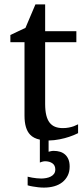

<svg xmlns="http://www.w3.org/2000/svg" viewBox="-20 -623 380 868"><path d="M294.9 129.9Q294.9 153.3 286.1 170.9Q277.3 188.5 262 200.7Q246.6 212.9 225.3 219Q204.1 225.1 178.7 225.1Q165.5 225.1 152.6 223.6Q139.6 222.2 128.9 220.2Q116.2 218.3 105 214.8V175.8Q115.2 178.2 126 180.2Q135.3 181.6 145.8 182.9Q156.2 184.1 166 184.1Q177.7 184.1 189.2 181.9Q200.7 179.7 209.7 175Q218.8 170.4 224.4 162.6Q230 154.8 230 143.1Q230 124.5 216.8 115.2Q203.6 106 183.1 106Q179.2 106 175.3 106.9Q171.4 107.9 168 108.9L160.2 111.8V8.3Q131.8 2.4 116.2 -14.2Q90.8 -40.5 90.8 -100.1V-432.1H26.9V-464.8L95.2 -497.1L140.1 -603H184.1V-481.9H325.2V-432.1H184.1V-152.8Q184.1 -123 189.2 -102.3Q194.3 -81.5 204.3 -68.6Q214.4 -55.7 229.2 -49.8Q244.1 -43.9 264.2 -43.9Q278.8 -43.9 291.3 -46.4Q303.7 -48.8 313 -52.2Q323.7 -56.2 333 -61V-21Q314.5 -11.7 292.5 -4.4Q273.9 2 249.5 6.8Q225.6 11.7 199.7 12.2V63Q205.1 62 210 60.5Q214.8 59.1 223.1 59.1Q238.3 59.1 251.2 63Q264.2 66.9 273.9 75.4Q283.7 84 289.3 97.4Q294.9 110.8 294.9 129.9Z"/></svg>

Font: Charis SIL Eur
Style: Regular
Weight: 400
Foundry: SIL International
Version: Version 5.000